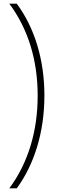

<svg xmlns="http://www.w3.org/2000/svg" viewBox="-20 -819 323 1055"><path d="M224 -294C224 -493 169 -668 72 -799H31C136 -658 187 -486 187 -293C187 -101 136 75 31 216H72C168 85 224 -92 224 -294Z"/></svg>

Font: Noto Sans Sinhala UI ExtraCondensed ExtraLight
Style: Regular
Weight: 200
Width: 2
Designer: Jelle Bosma - Monotype Design Team
Foundry: Monotype Imaging Inc.
Version: Version 2.006